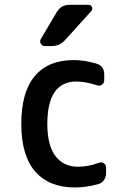

<svg xmlns="http://www.w3.org/2000/svg" viewBox="-20 -785 540 814"><path d="M275.4 -764.6H355.5Q365.2 -764.6 369.6 -755.4Q374 -746.1 367.2 -738.3L257.8 -617.2Q233.4 -589.8 200.2 -589.8H169.9Q158.2 -589.8 152.8 -600.1Q147.5 -610.4 153.3 -620.1L221.7 -735.4Q239.3 -764.6 275.4 -764.6ZM297.9 9.8Q188.5 9.8 129.4 -57.6Q70.3 -125 70.3 -259.8Q70.3 -394.5 127.4 -462.4Q184.6 -530.3 292 -530.3Q337.9 -530.3 387.7 -515.6Q421.9 -505.9 421.9 -469.7V-445.3Q421.9 -432.6 412.1 -425.8Q402.3 -418.9 389.6 -423.8Q345.7 -438.5 304.7 -439.5Q180.7 -439.5 180.7 -259.8Q180.7 -168 215.3 -123Q250 -78.1 309.6 -78.1Q355.5 -78.1 398.4 -94.7Q409.2 -99.6 419.4 -93.3Q429.7 -86.9 429.7 -75.2V-49.8Q429.7 -34.2 420.4 -21Q411.1 -7.8 394.5 -3.9Q343.8 9.8 297.9 9.8Z"/></svg>

Font: Rounded-L Mgen+ 1m medium
Style: Regular
Weight: 500
Designer: [Source Han Sans]
Ryoko NISHIZUKA  (kana & ideographs); Paul D. Hunt (Latin, Greek & Cyrillic); Wenlong ZHANG  (bopomofo
Version: Version 1.059.20150602